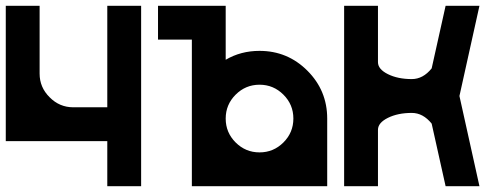

<svg xmlns="http://www.w3.org/2000/svg" viewBox="-20 -645 1739 665"><path d="M0 -156.2V-625H117.2V-390.1Q117.2 -342.3 151.9 -308.1Q186 -273.4 233.9 -273.4H351.6V-625H468.8V0H351.6V-156.2Z M878.9 -117.2Q927.2 -117.2 961.7 -151.6Q996.1 -186 996.1 -234.4Q996.1 -282.7 961.7 -317.1Q927.2 -351.6 878.9 -351.6Q830.6 -351.6 796.1 -317.1Q761.7 -282.7 761.7 -234.4Q761.7 -186 796.1 -151.6Q830.6 -117.2 878.9 -117.2ZM644.5 0V-507.8H527.3V-625H761.7V-438Q814 -468.8 878.9 -468.8Q976.1 -468.8 1044.7 -400.1Q1113.3 -331.5 1113.3 -234.4V0Z M1171.9 -625H1289.1V-429.7Q1289.1 -405.3 1323.5 -388.2Q1357.9 -371.1 1406.2 -371.1Q1445.3 -371.1 1475.1 -408.2L1523.4 -625H1640.6L1571.3 -312.5L1640.6 0H1523.4L1475.1 -216.8Q1445.3 -253.9 1406.2 -253.9Q1357.9 -253.9 1323.5 -236.8Q1289.1 -219.7 1289.1 -195.3V0H1171.9Z"/></svg>

Font: Leporid
Style: Regular
Weight: 400
Designer: GGBotNet
Foundry: GGBotNet
Version: 1.00